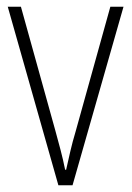

<svg xmlns="http://www.w3.org/2000/svg" viewBox="-20 -549 390 569"><path d="M153 0 3 -529H42L144 -162Q152 -133 159.5 -104.5Q167 -76 173 -46H176Q182 -73 188.5 -101Q195 -129 204 -159L307 -529H346L195 0Z"/></svg>

Font: Noto Sans Khmer Condensed ExtraLight
Style: Regular
Weight: 200
Width: 3
Designer: Danh Hong and the Monotype Design Team
Foundry: Monotype Imaging Inc.
Version: Version 2.004; ttfautohint (v1.8.4.7-5d5b)